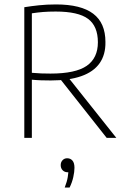

<svg xmlns="http://www.w3.org/2000/svg" viewBox="-20 -621 577 865"><path d="M89.5 0V-588.5Q120.5 -593.5 155.5 -597.2Q190.5 -601 232.5 -601Q345 -601 400 -559.2Q455 -517.5 455 -432Q456 -374.5 428.5 -335.8Q401 -297 345.8 -277.8Q290.5 -258.5 209 -258.5Q187.5 -258.5 165 -259.2Q142.5 -260 123.5 -262V0ZM460.5 0 238.5 -281H280.5L504 0ZM207.5 -289.5Q320.5 -289.5 370.8 -324.5Q421 -359.5 421 -430.5Q421 -503 376.8 -536Q332.5 -569 231 -569Q199 -569 174.2 -567Q149.5 -565 123.5 -561V-293Q148 -291 165.8 -290.2Q183.5 -289.5 207.5 -289.5ZM271.5 224Q282 197 285.2 177Q288.5 157 288.5 139L290.5 155H284.5Q271 155 262.2 146Q253.5 137 253.5 123Q253.5 109.5 261.8 100.8Q270 92 282.5 92Q297.5 92 306.5 102.5Q315.5 113 315.5 135Q315.5 153 310.2 176.8Q305 200.5 293.5 224Z"/></svg>

Font: Encode Sans SC SemiCondensed Thin
Style: Regular
Weight: 250
Width: 4
Designer: Multiple Designers
Foundry: Impallari Type
Version: Version 3.002